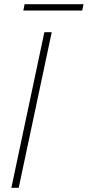

<svg xmlns="http://www.w3.org/2000/svg" viewBox="-20 -893 417 913"><path d="M91 -843 97 -873H377L371 -843ZM34 0 191 -740H226L69 0Z"/></svg>

Font: Be Vietnam Pro Thin
Style: Italic
Weight: 100
Italic angle: -12°
Designer: Lam Bao, Tony Le, Vietanh Nguyen
Foundry: Yellow Type Foundry
Version: Version 1.002; ttfautohint (v1.8.3)